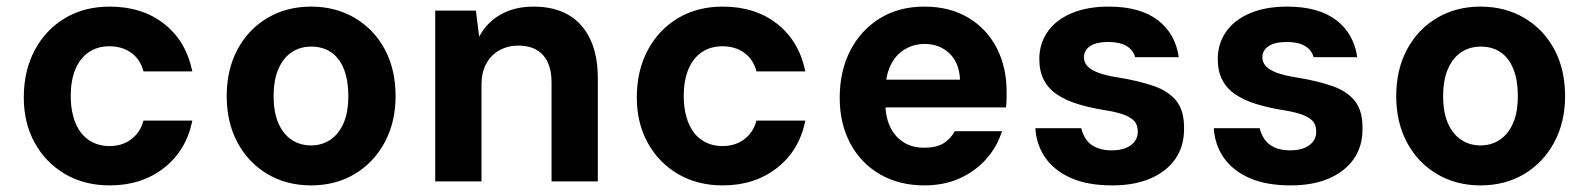

<svg xmlns="http://www.w3.org/2000/svg" viewBox="-20 -549 4808 581"><path d="M312 12Q235 12 176.5 -22.5Q118 -57 85 -117Q52 -177 52 -254Q52 -335 85 -397Q118 -459 176.5 -494Q235 -529 312 -529Q410 -529 476.5 -477Q543 -425 562 -333H414Q405 -369 377.5 -389Q350 -409 311 -409Q275 -409 248.5 -391Q222 -373 208 -339Q194 -305 194 -259Q194 -224 202 -195.5Q210 -167 225 -147.5Q240 -128 262 -117.5Q284 -107 311 -107Q337 -107 357.5 -116Q378 -125 393 -142.5Q408 -160 414 -184H562Q544 -94 476.5 -41Q409 12 312 12Z M921 12Q847 12 789 -22.5Q731 -57 698.5 -118Q666 -179 666 -258Q666 -338 698.5 -399Q731 -460 789 -494.5Q847 -529 921 -529Q996 -529 1054 -494.5Q1112 -460 1144.5 -399.5Q1177 -339 1177 -258Q1177 -179 1144 -118Q1111 -57 1053.5 -22.5Q996 12 921 12ZM921 -109Q954 -109 979.5 -126Q1005 -143 1019.5 -176Q1034 -209 1034 -258Q1034 -308 1020 -341.5Q1006 -375 981 -391.5Q956 -408 922 -408Q889 -408 863.5 -391.5Q838 -375 823 -341.5Q808 -308 808 -258Q808 -209 822.5 -176Q837 -143 862.5 -126Q888 -109 921 -109Z M1297 0V-517H1420L1430 -438Q1452 -480 1494 -504.5Q1536 -529 1595 -529Q1657 -529 1700 -504Q1743 -479 1766 -430.5Q1789 -382 1789 -313V0H1649V-300Q1649 -353 1623.5 -382Q1598 -411 1548 -411Q1517 -411 1491.5 -397Q1466 -383 1451.5 -356.5Q1437 -330 1437 -292V0Z M2167 12Q2090 12 2031.5 -22.5Q1973 -57 1940 -117Q1907 -177 1907 -254Q1907 -335 1940 -397Q1973 -459 2031.5 -494Q2090 -529 2167 -529Q2265 -529 2331.5 -477Q2398 -425 2417 -333H2269Q2260 -369 2232.5 -389Q2205 -409 2166 -409Q2130 -409 2103.5 -391Q2077 -373 2063 -339Q2049 -305 2049 -259Q2049 -224 2057 -195.5Q2065 -167 2080 -147.5Q2095 -128 2117 -117.5Q2139 -107 2166 -107Q2192 -107 2212.5 -116Q2233 -125 2248 -142.5Q2263 -160 2269 -184H2417Q2399 -94 2331.5 -41Q2264 12 2167 12Z M2777 12Q2701 12 2643 -21.5Q2585 -55 2553 -115Q2521 -175 2521 -253Q2521 -334 2553 -396Q2585 -458 2642.5 -493.5Q2700 -529 2777 -529Q2854 -529 2910 -495.5Q2966 -462 2996 -404Q3026 -346 3026 -272Q3026 -262 3026 -249.5Q3026 -237 3024 -224H2620V-308H2885Q2883 -359 2853 -387.5Q2823 -416 2778 -416Q2745 -416 2717.5 -399.5Q2690 -383 2674.5 -350.5Q2659 -318 2659 -268V-239Q2659 -197 2673 -166.5Q2687 -136 2713.5 -119Q2740 -102 2776 -102Q2814 -102 2835.5 -115.5Q2857 -129 2869 -152H3012Q2998 -106 2965 -68.5Q2932 -31 2884.5 -9.5Q2837 12 2777 12Z M3346 12Q3271 12 3220.5 -10.5Q3170 -33 3143 -72Q3116 -111 3113 -161H3252Q3256 -143 3266.5 -127.5Q3277 -112 3296.5 -103Q3316 -94 3344 -94Q3370 -94 3387.5 -101.5Q3405 -109 3414 -121.5Q3423 -134 3423 -150Q3423 -172 3411 -184Q3399 -196 3376.5 -203.5Q3354 -211 3321 -216Q3278 -223 3242 -234Q3206 -245 3179.5 -262.5Q3153 -280 3139 -306.5Q3125 -333 3125 -371Q3125 -416 3149.5 -452Q3174 -488 3221.5 -508.5Q3269 -529 3335 -529Q3430 -529 3483.5 -488Q3537 -447 3547 -376H3415Q3409 -398 3388.5 -410Q3368 -422 3334 -422Q3298 -422 3279 -409.5Q3260 -397 3260 -375Q3260 -361 3270 -349.5Q3280 -338 3302 -329.5Q3324 -321 3361 -315Q3429 -304 3473.5 -288Q3518 -272 3541 -242Q3564 -212 3563 -158Q3563 -106 3536.5 -68Q3510 -30 3461.5 -9Q3413 12 3346 12Z M3886 12Q3811 12 3760.5 -10.5Q3710 -33 3683 -72Q3656 -111 3653 -161H3792Q3796 -143 3806.5 -127.5Q3817 -112 3836.5 -103Q3856 -94 3884 -94Q3910 -94 3927.5 -101.5Q3945 -109 3954 -121.5Q3963 -134 3963 -150Q3963 -172 3951 -184Q3939 -196 3916.5 -203.5Q3894 -211 3861 -216Q3818 -223 3782 -234Q3746 -245 3719.5 -262.5Q3693 -280 3679 -306.5Q3665 -333 3665 -371Q3665 -416 3689.5 -452Q3714 -488 3761.5 -508.5Q3809 -529 3875 -529Q3970 -529 4023.5 -488Q4077 -447 4087 -376H3955Q3949 -398 3928.5 -410Q3908 -422 3874 -422Q3838 -422 3819 -409.5Q3800 -397 3800 -375Q3800 -361 3810 -349.5Q3820 -338 3842 -329.5Q3864 -321 3901 -315Q3969 -304 4013.5 -288Q4058 -272 4081 -242Q4104 -212 4103 -158Q4103 -106 4076.5 -68Q4050 -30 4001.5 -9Q3953 12 3886 12Z M4460 12Q4386 12 4328 -22.5Q4270 -57 4237.5 -118Q4205 -179 4205 -258Q4205 -338 4237.5 -399Q4270 -460 4328 -494.5Q4386 -529 4460 -529Q4535 -529 4593 -494.5Q4651 -460 4683.5 -399.5Q4716 -339 4716 -258Q4716 -179 4683 -118Q4650 -57 4592.5 -22.5Q4535 12 4460 12ZM4460 -109Q4493 -109 4518.5 -126Q4544 -143 4558.5 -176Q4573 -209 4573 -258Q4573 -308 4559 -341.5Q4545 -375 4520 -391.5Q4495 -408 4461 -408Q4428 -408 4402.5 -391.5Q4377 -375 4362 -341.5Q4347 -308 4347 -258Q4347 -209 4361.5 -176Q4376 -143 4401.5 -126Q4427 -109 4460 -109Z"/></svg>

Font: DM Sans 11pt ExtraBold
Style: Regular
Weight: 800
Version: Version 4.004;gftools[0.9.30]